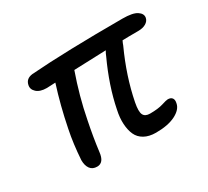

<svg xmlns="http://www.w3.org/2000/svg" viewBox="-108 -627 915 845"><g transform="rotate(-30 350.0 -204.5)"><path d="M168.9 49.8Q145.5 49.8 133.8 33.7Q122.1 17.6 122.1 -9.8Q127.4 -90.8 141.1 -157.2Q162.6 -265.6 193.8 -362.8Q159.7 -360.8 149.9 -360.8Q115.7 -360.8 98.4 -376.7Q81.1 -392.6 85.9 -413.1Q91.8 -441.9 125 -445.8Q301.3 -459 589.8 -459Q642.1 -459 663.3 -444.8Q684.6 -430.7 681.2 -411.1Q678.2 -395.5 662.6 -386.2Q647 -377 623 -377Q567.9 -377 543 -376Q541 -372.6 537.8 -364.7Q534.7 -356.9 534.2 -355Q477.5 -231.4 454.1 -111.8Q445.8 -68.8 453.9 -52.5Q461.9 -36.1 486.8 -36.1Q527.8 -36.1 552.7 -43.9Q577.6 -51.8 585 -51.8Q600.6 -51.8 607.2 -42.7Q613.8 -33.7 609.9 -17.1Q604.5 11.7 566.7 30.8Q528.8 49.8 467.8 49.8Q433.1 49.8 409.4 36.6Q385.7 23.4 375.2 0.2Q364.7 -22.9 362.8 -54.7Q360.8 -86.4 369.1 -124Q390.6 -232.9 445.8 -352.1Q449.2 -361.8 457 -375Q361.3 -372.1 293.9 -369.1Q254.9 -258.8 233.9 -149.9Q217.8 -71.3 209 -1Q203.6 49.8 168.9 49.8Z"/></g></svg>

Font: Shantell Sans Bouncy
Style: Italic
Weight: 400
Italic angle: -11.31°
Designer: Stephen Nixon, Anya Danilova, Shantell Martin
Foundry: Arrow Type
Version: Version 1.006;[9816181b4]